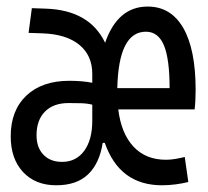

<svg xmlns="http://www.w3.org/2000/svg" viewBox="-20 -547 626 577"><path d="M148.9 9.8Q86.4 9.8 49.3 -30Q12.2 -69.8 12.2 -137.2Q12.2 -215.3 59.3 -259.8Q106.4 -304.2 188.5 -304.2Q226.6 -304.2 257.3 -298.3V-325.2Q257.3 -380.4 218.3 -412.4Q179.2 -444.3 107.9 -446.8L65.9 -448.2L75.7 -522.5L117.7 -521Q249 -516.6 295.9 -418.5Q333.5 -527.3 423.8 -527.3Q493.7 -527.3 530.8 -462.9Q567.9 -398.4 567.9 -276.9Q567.9 -244.1 564.9 -218.3H335.4Q344.2 -146 381.1 -106.4Q418 -66.9 478.5 -66.9Q491.7 -66.9 506.6 -69.3Q521.5 -71.8 535.2 -75.2L545.9 0Q528.3 4.4 507.6 7.1Q486.8 9.8 466.8 9.8Q339.4 9.8 294.9 -117.7H288.6Q279.3 -56.6 245.1 -23.4Q210.9 9.8 148.9 9.8ZM257.3 -184.1V-232.4Q242.2 -236.3 223.9 -236.8Q205.6 -237.3 186 -237.3Q140.6 -237.3 115.2 -211.7Q89.8 -186 89.8 -140.6Q89.8 -103.5 110.6 -82Q131.3 -60.5 166.5 -60.5Q208.5 -60.5 232.9 -93.5Q257.3 -126.5 257.3 -184.1ZM332.5 -282.2H489.7Q489.7 -369.6 472.7 -410.6Q455.6 -451.7 418.5 -451.7Q336.4 -451.7 332.5 -282.2Z"/></svg>

Font: Cascadia Mono NF SemiLight
Style: Regular
Weight: 350
Monospace: yes
Designer: Aaron Bell
Foundry: Saja Typeworks
Version: Version 2404.023; ttfautohint (v1.8.4)